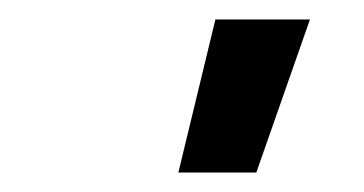

<svg xmlns="http://www.w3.org/2000/svg" viewBox="-20 -777 373 197"><path d="M163 -600 201 -757H298L243 -600Z"/></svg>

Font: Iosevka Custom
Style: Bold Italic
Weight: 700
Italic angle: -9°
Designer: Belleve Invis
Foundry: Belleve Invis
Version: Version 30.3.1; ttfautohint (v1.8.3)